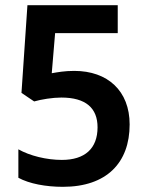

<svg xmlns="http://www.w3.org/2000/svg" viewBox="-20 -710 569 742"><path d="M223 12C392 12 481 -81 481 -229C481 -359 396 -436 267 -436C229 -436 203 -431 180 -427L193 -582H435V-690H86L63 -351L112 -318C140 -326 183 -333 217 -333C312 -333 357 -292 357 -218C357 -136 308 -92 219 -92C160 -92 95 -108 51 -133V-23C93 0 157 12 223 12Z"/></svg>

Font: Noto Sans Kannada SemiCondensed SemiBold
Style: Regular
Weight: 600
Width: 4
Designer: Jelle Bosma - Monotype Design Team
Foundry: Monotype Imaging Inc.
Version: Version 2.005